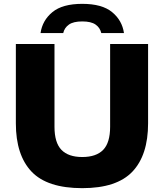

<svg xmlns="http://www.w3.org/2000/svg" viewBox="-20 -969 852 999"><path d="M408 10Q226 10 144.2 -76Q62.5 -162 62.5 -327.5V-740H263.5V-309.5Q263.5 -226.5 299.8 -189.2Q336 -152 408 -152Q480.5 -152 516.8 -189.2Q553 -226.5 553 -309.5V-740H750.5V-327.5Q750.5 -162 669 -76Q587.5 10 408 10ZM191 -797Q200.5 -863 252.8 -906Q305 -949 408 -949Q511 -949 563.2 -906Q615.5 -863 625 -797H507Q500.5 -825 477.2 -841.2Q454 -857.5 408 -857.5Q362 -857.5 338.8 -841.2Q315.5 -825 309 -797Z"/></svg>

Font: Encode Sans SmExp XBd
Style: Regular
Weight: 800
Width: 6
Designer: Multiple Designers
Foundry: Impallari Type
Version: Version 3.002; ttfautohint (v1.8.3) -l 8 -r 50 -G 200 -x 14 